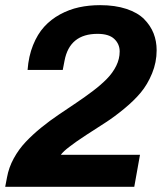

<svg xmlns="http://www.w3.org/2000/svg" viewBox="-22 -718 638 738"><path d="M-2 0 4.9 -36.1Q11.7 -74.2 31 -109.4Q50.3 -144.5 76.9 -172.6Q103.5 -200.7 136.2 -227.3Q168.9 -253.9 203.4 -277.1Q237.8 -300.3 271.5 -323Q305.2 -345.7 335.2 -368.4Q365.2 -391.1 388.2 -414.3Q411.1 -437.5 424.6 -464.6Q438 -491.7 438 -520Q438 -548.8 417.2 -568.4Q396.5 -587.9 353 -587.9Q245.6 -587.9 226.1 -484.9L219.2 -449.2H84Q87.9 -502 105 -544.4Q122.1 -586.9 147.9 -615.2Q173.8 -643.6 208.7 -662.6Q243.7 -681.6 281.7 -689.9Q319.8 -698.2 362.8 -698.2Q420.4 -698.2 463.9 -683.8Q507.3 -669.4 532 -644.5Q556.6 -619.6 568.4 -589.6Q580.1 -559.6 580.1 -524.9Q580.1 -478.5 562.5 -435.8Q544.9 -393.1 519 -362.1Q493.2 -331.1 454.8 -299.6Q416.5 -268.1 383.3 -246.8Q350.1 -225.6 309.3 -199Q268.6 -172.4 246.1 -154.8Q221.2 -136.2 211.9 -123H516.1L494.1 0Z"/></svg>

Font: Archivo
Style: Bold Italic
Weight: 700
Italic angle: -10°
Designer: Hector Gatti
Foundry: Omnibus-Type
Version: Version 2.001